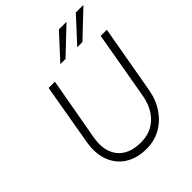

<svg xmlns="http://www.w3.org/2000/svg" viewBox="-236 -983 1124 1124"><g transform="rotate(-45 325.5 -421.0)"><path d="M651 -850 493 -700H450L588 -850ZM511 -850 353 -700H310L448 -850ZM163 -650H215L146 -264Q127 -161 173.5 -101.5Q220 -42 320 -42Q400 -42 452.5 -91.5Q505 -141 521 -231L594 -650H645L570 -226Q558 -156 522 -103Q486 -50 433.5 -21Q381 8 317 8Q239 8 184.5 -26.5Q130 -61 106.5 -123.5Q83 -186 97 -268Z"/></g></svg>

Font: Overused Grotesk Light
Style: Italic
Weight: 300
Italic angle: -10°
Version: Version 0.003